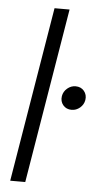

<svg xmlns="http://www.w3.org/2000/svg" viewBox="-53 -761 408 795"><g transform="rotate(5 151.0 -364.0)"><path d="M203.6 -727.5 83 0H20.5L141.1 -727.5ZM248 -314.5Q225.6 -314.5 212.6 -330.1Q199.7 -345.7 203.1 -367.7Q206.5 -387.2 221.9 -400.1Q237.3 -413.1 256.3 -413.1Q278.8 -413.1 291.7 -397.5Q304.7 -381.8 301.3 -359.9Q297.9 -340.3 282.5 -327.4Q267.1 -314.5 248 -314.5Z"/></g></svg>

Font: Inter Display Light
Style: Italic
Weight: 300
Italic angle: -9.39999°
Designer: Rasmus Andersson
Foundry: rsms
Version: Version 4.000;git-a52131595